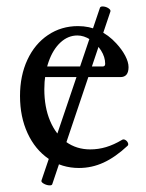

<svg xmlns="http://www.w3.org/2000/svg" viewBox="-20 -505 449 590"><path d="M41.5 -210Q41.5 -272.5 64.2 -321.3Q86.9 -370.1 127.7 -397.5Q168.5 -424.8 219.7 -424.8Q253.9 -424.8 283.7 -411.4Q313.5 -397.9 337.4 -371.6Q355 -352.5 365 -333.3Q375 -314 375 -298.8Q375 -268.1 350.1 -268.1H87.9V-300.8H295.9Q303.2 -300.8 303.2 -309.1Q303.2 -329.6 290.5 -349.9Q277.8 -370.1 257.8 -383.1Q237.8 -396 217.8 -396Q189 -396 165.8 -374.5Q142.6 -353 129.4 -315.2Q116.2 -277.3 116.2 -230.5Q116.2 -175.8 133.8 -133.8Q151.4 -91.8 183.3 -68.8Q215.3 -45.9 257.3 -45.9Q282.2 -45.9 305.9 -53Q329.6 -60.1 355 -75.2Q359.4 -78.1 365 -75Q370.6 -71.8 373 -66.2Q375.5 -60.5 372.1 -57.1Q334.5 -22 298.3 -5.4Q262.2 11.2 222.7 11.2Q170.4 11.2 129.2 -17.1Q87.9 -45.4 64.7 -95.7Q41.5 -146 41.5 -210ZM107.4 49.8 287.1 -481Q288.6 -485.8 297.4 -485.1Q306.2 -484.4 313.5 -479.5Q320.8 -474.6 319.3 -469.7L140.6 61Q139.2 65.4 130.1 64.5Q121.1 63.5 113.5 58.8Q106 54.2 107.4 49.8Z"/></svg>

Font: Junicode Two Beta VF
Style: Regular
Weight: 400
Designer: Peter S. Baker
Foundry: Briery Creek Software
Version: Version 1.031 beta; ttfautohint (v1.8.1.43-b0c9)